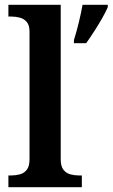

<svg xmlns="http://www.w3.org/2000/svg" viewBox="-20 -780 469 800"><path d="M15 0V-49H28Q45 -49 62.5 -53.5Q80 -58 91.5 -72.5Q103 -87 103 -116V-648Q103 -675 91.5 -688.5Q80 -702 62.5 -706.5Q45 -711 28 -711H15V-760H233V-116Q233 -87 244.5 -72.5Q256 -58 273.5 -53.5Q291 -49 308 -49H321V0ZM288 -613Q298 -644 308 -685Q318 -726 324 -760H429V-750Q420 -729 404.5 -702Q389 -675 371.5 -648Q354 -621 339 -600H288Z"/></svg>

Font: Noto Serif Toto SemiBold
Style: Regular
Weight: 600
Designer: Monotype Design Team
Foundry: Monotype Imaging Inc.
Version: Version 2.001; ttfautohint (v1.8.4.7-5d5b)